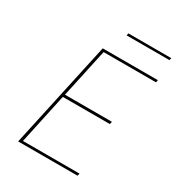

<svg xmlns="http://www.w3.org/2000/svg" viewBox="-188 -912 945 1028"><g transform="rotate(30 284.0 -398.0)"><path d="M303 -796H568L565 -782H300ZM81 0 224 -658H565L562 -643H238L173 -342H463L460 -326H169L102 -15H452L448 0Z"/></g></svg>

Font: EauTestInfant Thin
Style: Italic
Weight: 250
Italic angle: -12°
Designer: Christian Thalmann (Catharsis Fonts)
Version: Version 0.001;PS 000.001;hotconv 1.0.88;makeotf.lib2.5.64775